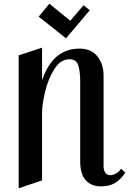

<svg xmlns="http://www.w3.org/2000/svg" viewBox="-20 -990 690 1027"><path d="M205 -735V-560Q262 -730 405 -730Q468 -730 501 -688.5Q534 -647 534 -586V-101Q534 -80 543 -66.5Q552 -53 570 -53Q586 -53 601.5 -62.5Q617 -72 628 -87L650 -67Q629 -33 598 -13Q567 7 521 7Q468 7 438.5 -26Q409 -59 409 -126V-553Q409 -606 399 -639.5Q389 -673 352 -673Q304 -673 271 -621Q238 -569 221.5 -500Q205 -431 205 -385V-25L80 17V-694ZM356 -879 427 -962 460 -935 333 -785 187 -901 244 -970Z"/></svg>

Font: Amita
Style: Bold
Weight: 700
Designer: Eduardo Rodriguez Tunni, Modular Infotech, Brian J. Bonislawsky
Foundry: Eduardo Rodriguez Tunni, Modular Infotech, Brian J. Bonislawsky
Version: Version 1.003